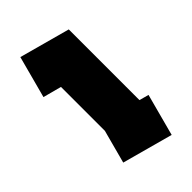

<svg xmlns="http://www.w3.org/2000/svg" viewBox="-175 -579 628 628"><g transform="rotate(-45 139.0 -265.0)"><path d="M224 0 48 -48 79 -164V-367L15 -384L54 -530L230 -482V-155L263 -146Z"/></g></svg>

Font: Blaka Ink
Style: Regular
Weight: 400
Designer: Mohamed Gaber
Foundry: Kief Type Foundry
Version: Version 1.003; ttfautohint (v1.8.4.7-5d5b)